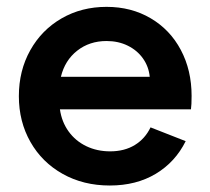

<svg xmlns="http://www.w3.org/2000/svg" viewBox="-20 -538 626 571"><path d="M36.1 -252Q36.1 -328.1 70.1 -388.7Q104 -449.2 163.3 -483.4Q222.7 -517.6 296.9 -517.6Q370.6 -517.6 428.2 -483.6Q485.8 -449.7 517.8 -389.4Q549.8 -329.1 549.8 -252.9Q549.8 -225.6 547.9 -212.9H158.2Q163.6 -175.3 184.1 -147Q204.6 -118.7 236.6 -103.3Q268.6 -87.9 307.6 -87.9Q350.1 -87.9 380.9 -106.7Q411.6 -125.5 427.7 -159.2L532.2 -118.2Q501.5 -56.2 443.4 -21.2Q385.3 13.7 306.6 13.7Q228 13.7 166.5 -20.8Q105 -55.2 70.6 -115.7Q36.1 -176.3 36.1 -252ZM425.3 -309.6Q422.4 -339.8 405.3 -364Q388.2 -388.2 360.1 -402.1Q332 -416 296.9 -416Q246.1 -416 209.5 -387.2Q172.9 -358.4 161.1 -309.6Z"/></svg>

Font: Wanted Sans SemiBold
Style: Regular
Weight: 600
Designer: Original Design by Kil Hyung-jin and Kang Hanbin, Wanted Lab, Inc; Hangeul from Source Han Sans by Jang Soo-young and Ka
Foundry: Wanted Lab, Inc.
Version: Version 1.003